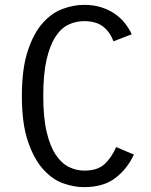

<svg xmlns="http://www.w3.org/2000/svg" viewBox="-20 -755 622 790"><path d="M531 -119Q503 -59 454 -22Q405 15 325 15Q285 15 240.5 -0.5Q196 -16 158 -58Q120 -100 95 -173Q70 -246 70 -360Q70 -472 94 -545Q118 -618 155.5 -660Q193 -702 238 -718.5Q283 -735 326 -735Q365 -735 396.5 -725Q428 -715 452 -698.5Q476 -682 493.5 -660Q511 -638 522 -614L447 -585Q431 -626 402.5 -647Q374 -668 326 -668Q292 -668 261.5 -653.5Q231 -639 208 -603.5Q185 -568 171.5 -509Q158 -450 158 -360Q158 -271 172 -212Q186 -153 209.5 -118Q233 -83 263.5 -68Q294 -53 327 -53Q382 -53 411 -80.5Q440 -108 458 -150Z"/></svg>

Font: Carrois Gothic
Style: Regular
Weight: 400
Designer: Ralph du Carrois
Foundry: Ralph du Carrois
Version: Version 1.001